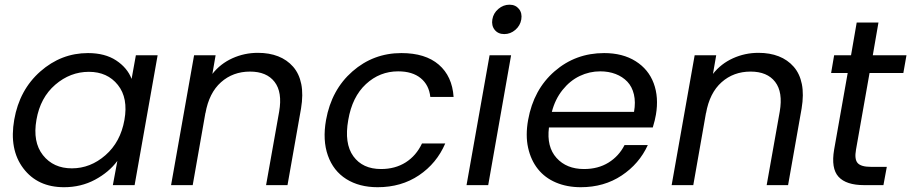

<svg xmlns="http://www.w3.org/2000/svg" viewBox="-20 -781 3844 810"><path d="M40 -275.9Q62 -401.9 150.1 -479.5Q238.3 -557.1 351.1 -557.1Q422.9 -557.1 470 -526.1Q517.1 -495.1 535.2 -448.2L553.2 -547.9H645L547.9 0H456.1L475.1 -102.1Q439.5 -54.2 380.6 -22.7Q321.8 8.8 250 8.8Q138.7 8.8 78.4 -70.8Q18.1 -150.4 40 -275.9ZM504.9 -274.9Q521.5 -367.2 477.3 -422.6Q433.1 -478 355 -478Q276.4 -478 213.1 -423.6Q149.9 -369.1 133.8 -275.9Q117.2 -182.1 161.1 -126.5Q205.1 -70.8 283.2 -70.8Q361.3 -70.8 424.8 -126.2Q488.3 -181.6 504.9 -274.9Z M1102.5 0 1157.7 -310.1Q1171.9 -392.1 1138.4 -435.5Q1105 -479 1034.7 -479Q962.9 -479 912.4 -434.1Q861.8 -389.2 846.7 -303.2V-305.2L793 0H701.7L798.8 -547.9H889.6L876 -469.2Q909.7 -512.2 960.4 -535.2Q1011.2 -558.1 1067.9 -558.1Q1115.7 -558.1 1153.3 -543.5Q1190.9 -528.8 1216.6 -499.5Q1242.2 -470.2 1251 -426.3Q1259.8 -382.3 1250 -323.2L1192.9 0Z M1355.5 -274.9Q1378.4 -402.3 1466.8 -479.7Q1555.2 -557.1 1673.3 -557.1Q1774.4 -557.1 1831.1 -508.3Q1887.7 -459.5 1893.6 -372.1H1795.4Q1790 -422.4 1754.9 -451.2Q1719.7 -480 1659.7 -480Q1582 -480 1523.9 -426.3Q1465.8 -372.6 1449.2 -274.9Q1431.6 -175.8 1470.7 -121.8Q1509.8 -67.9 1587.4 -67.9Q1647 -67.9 1691.4 -95.9Q1735.8 -124 1760.3 -175.8H1858.4Q1822.3 -91.8 1747.6 -41.5Q1672.9 8.8 1573.2 8.8Q1495.6 8.8 1440.9 -25.6Q1386.2 -60.1 1363.3 -124.8Q1340.3 -189.5 1355.5 -274.9Z M1948.2 0 2045.4 -547.9H2136.2L2039.6 0ZM2129.4 -761.2Q2154.8 -761.2 2169.2 -743.4Q2183.6 -725.6 2179.2 -699.2Q2174.8 -672.9 2154.1 -655Q2133.3 -637.2 2107.4 -637.2Q2081.5 -637.2 2067.1 -655Q2052.7 -672.9 2057.1 -699.2Q2061.5 -725.6 2082.5 -743.4Q2103.5 -761.2 2129.4 -761.2Z M2512.2 -480Q2466.8 -480 2425.8 -460.4Q2384.8 -440.9 2353.3 -401.6Q2321.8 -362.3 2308.1 -309.1H2654.8Q2662.1 -350.1 2654.3 -382.8Q2646.5 -415.5 2626.5 -436.5Q2606.4 -457.5 2577.1 -468.8Q2547.9 -480 2512.2 -480ZM2712.9 -168.9Q2676.8 -89.8 2602.5 -40.5Q2528.3 8.8 2430.2 8.8Q2372.1 8.8 2325.4 -11Q2278.8 -30.8 2249.3 -67.9Q2219.7 -105 2208 -157.5Q2196.3 -210 2208 -274.9Q2231 -403.3 2319.6 -480.2Q2408.2 -557.1 2528.8 -557.1Q2606.9 -557.1 2661.4 -522.9Q2715.8 -488.8 2737.8 -429.7Q2759.8 -370.6 2747.1 -296.9Q2743.7 -275.4 2733.9 -243.2H2295.9Q2285.6 -161.6 2327.9 -114.7Q2370.1 -67.9 2443.8 -67.9Q2503.4 -67.9 2547.4 -95.2Q2591.3 -122.6 2614.7 -168.9Z M3214.4 0 3269.5 -310.1Q3283.7 -392.1 3250.2 -435.5Q3216.8 -479 3146.5 -479Q3074.7 -479 3024.2 -434.1Q2973.6 -389.2 2958.5 -303.2V-305.2L2904.8 0H2813.5L2910.6 -547.9H3001.5L2987.8 -469.2Q3021.5 -512.2 3072.3 -535.2Q3123 -558.1 3179.7 -558.1Q3227.5 -558.1 3265.1 -543.5Q3302.7 -528.8 3328.4 -499.5Q3354 -470.2 3362.8 -426.3Q3371.6 -382.3 3361.8 -323.2L3304.7 0Z M3499 -149.9 3556.2 -473.1H3486.3L3499 -547.9H3570.3L3594.2 -686H3686L3662.1 -547.9H3804.2L3791 -473.1H3648.4L3591.3 -149.9Q3584 -109.4 3598.1 -93.3Q3612.3 -77.1 3654.3 -77.1H3721.2L3707 0H3625.5Q3549.8 0 3517.6 -35.2Q3485.4 -70.3 3499 -149.9Z"/></svg>

Font: Poppins
Style: Italic
Weight: 400
Italic angle: -10°
Designer: Ninad Kale (Devanagari), Jonny Pinhorn (Latin)
Foundry: Indian Type Foundry
Version: Version 3.200;PS 1.000;hotconv 16.6.54;makeotf.lib2.5.65590